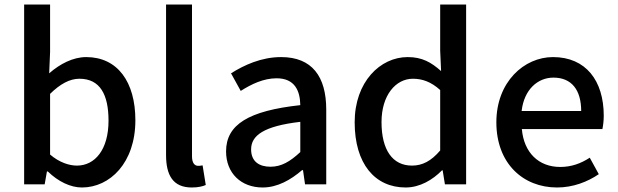

<svg xmlns="http://www.w3.org/2000/svg" viewBox="-20 -817 2738 851"><path d="M343 14C467 14 580 -95 580 -284C580 -454 501 -564 362 -564C304 -564 246 -534 198 -492L202 -586V-797H87V0H178L188 -57H192C238 -12 293 14 343 14ZM321 -83C288 -83 244 -96 202 -132V-401C247 -445 289 -468 332 -468C424 -468 461 -397 461 -282C461 -154 401 -83 321 -83Z M830 14C859 14 878 9 892 3L878 -84C867 -82 863 -82 858 -82C844 -82 831 -93 831 -124V-797H716V-130C716 -40 747 14 830 14Z M1144 14C1210 14 1269 -20 1319 -63H1323L1332 0H1426V-331C1426 -478 1363 -564 1226 -564C1138 -564 1061 -528 1004 -492L1047 -414C1094 -444 1148 -470 1206 -470C1287 -470 1310 -414 1311 -351C1082 -326 982 -265 982 -146C982 -49 1049 14 1144 14ZM1179 -78C1130 -78 1093 -100 1093 -155C1093 -216 1148 -258 1311 -277V-143C1266 -101 1227 -78 1179 -78Z M1778 14C1841 14 1898 -20 1939 -62H1942L1952 0H2046V-797H1931V-593L1935 -502C1891 -541 1851 -564 1787 -564C1665 -564 1552 -454 1552 -275C1552 -92 1641 14 1778 14ZM1806 -83C1720 -83 1671 -152 1671 -276C1671 -395 1734 -468 1810 -468C1851 -468 1890 -455 1931 -418V-150C1891 -103 1852 -83 1806 -83Z M2449 14C2520 14 2584 -11 2634 -45L2594 -118C2554 -92 2512 -77 2463 -77C2368 -77 2302 -140 2293 -245H2650C2653 -259 2656 -281 2656 -304C2656 -459 2577 -564 2431 -564C2303 -564 2180 -454 2180 -275C2180 -93 2298 14 2449 14ZM2292 -325C2303 -421 2364 -473 2433 -473C2513 -473 2556 -419 2556 -325Z"/></svg>

Font: ChiuKong Gothic CL Medium
Style: Regular
Weight: 500
Designer: Ryoko NISHIZUKA 西塚涼子 (kana, bopomofo & ideographs); Paul D. Hunt (Latin, Greek & Cyrillic); Sandoll Communications 산돌커뮤니
Foundry: Adobe
Version: Version 1.300